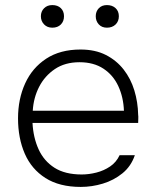

<svg xmlns="http://www.w3.org/2000/svg" viewBox="-20 -729 616 756"><path d="M298 7Q214 7 159 -28Q104 -63 77.5 -124Q51 -185 51 -263Q51 -339 79 -400.5Q107 -462 162 -498Q217 -534 297 -534Q355 -534 397 -512.5Q439 -491 467 -455Q495 -419 509 -373Q523 -327 524 -277Q525 -270 524.5 -262Q524 -254 524 -245H108Q111 -187 132 -141Q153 -95 194.5 -68.5Q236 -42 302 -42Q330 -42 359.5 -49.5Q389 -57 413.5 -73.5Q438 -90 451 -118H511Q496 -74 462 -46.5Q428 -19 385 -6Q342 7 298 7ZM109 -293H468Q466 -346 446 -389.5Q426 -433 387.5 -458.5Q349 -484 293 -484Q236 -484 196 -457Q156 -430 134 -387Q112 -344 109 -293ZM401 -620Q381 -620 369 -633Q357 -646 357 -665Q357 -684 369 -696.5Q381 -709 401 -709Q422 -709 435 -697Q448 -685 448 -665Q448 -645 435 -632.5Q422 -620 401 -620ZM186 -620Q166 -620 153.5 -633Q141 -646 141 -665Q141 -684 153.5 -696.5Q166 -709 186 -709Q207 -709 219.5 -697Q232 -685 232 -665Q232 -645 219.5 -632.5Q207 -620 186 -620Z"/></svg>

Font: Onest ExtraLight
Style: Regular
Weight: 250
Designer: Dmitri Voloshin, Andrey Kudryavtsev
Foundry: Dmitri Voloshin, Andrey Kudryavtsev
Version: Version 1.000;gftools[0.9.33]